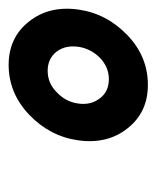

<svg xmlns="http://www.w3.org/2000/svg" viewBox="20 -766 354 433"><g transform="rotate(-90 196.5 -550.0)"><path d="M266 -707Q203 -707 154 -661Q105 -614 96 -550Q87 -484 123 -439Q159 -393 221 -393Q285 -393 333 -439Q382 -486 391 -550Q400 -616 364 -661Q328 -707 266 -707ZM253 -619Q280 -619 296 -599Q311 -579 307 -550Q303 -522 282 -501Q261 -481 234 -481Q206 -481 191 -501Q175 -521 179 -550Q183 -579 205 -599Q225 -619 253 -619Z"/></g></svg>

Font: Unageo
Style: Bold-Italic
Weight: 700
Designer: Richard Sepsi
Foundry: Richard Sepsi
Version: Version 2.000